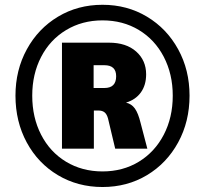

<svg xmlns="http://www.w3.org/2000/svg" viewBox="-20 -750 834 782"><path d="M43 -360.4Q43 -464.8 89.4 -549.3Q135.7 -633.8 216.3 -682.1Q296.9 -730.5 397.5 -730.5Q498 -730.5 578.6 -682.1Q659.2 -633.8 705.6 -549.3Q752 -464.8 752 -360.4Q752 -254.9 705.6 -169.9Q659.2 -85 578.6 -36.6Q498 11.7 397.5 11.7Q296.9 11.7 215.8 -36.6Q134.8 -85 88.9 -169.9Q43 -254.9 43 -360.4ZM397.5 -51.8Q480.5 -51.8 545.4 -91.3Q610.4 -130.9 647 -201.2Q683.6 -271.5 683.6 -360.4Q683.6 -448.2 647 -518.6Q610.4 -588.9 545.4 -627.9Q480.5 -667 397.5 -667Q314.5 -667 249 -627.4Q183.6 -587.9 147.5 -518.1Q111.3 -448.2 111.3 -360.4Q111.3 -271.5 147.5 -201.2Q183.6 -130.9 249 -91.3Q314.5 -51.8 397.5 -51.8ZM232.4 -576.2H423.8Q494.1 -576.2 534.7 -540Q575.2 -503.9 575.2 -447.3Q575.2 -403.3 553.7 -373.5Q532.2 -343.8 493.2 -332Q515.6 -327.1 529.3 -308.1Q543 -289.1 552.7 -249L580.1 -144.5H449.2L419.9 -267.6Q415 -285.2 405.8 -292.5Q396.5 -299.8 381.8 -299.8H362.3V-144.5H232.4ZM405.3 -391.6Q453.1 -391.6 453.1 -439.5Q453.1 -484.4 405.3 -484.4H361.3V-391.6Z"/></svg>

Font: Min Sans Black
Style: Regular
Weight: 900
Designer: Jinseong-Kim, NotoSansCJK, Nunito
Foundry: Jinseong-Kim
Version: Version 1.000